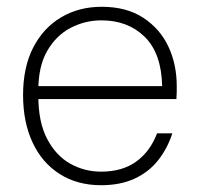

<svg xmlns="http://www.w3.org/2000/svg" viewBox="-20 -534 584 566"><path d="M278 12Q208 12 156 -21Q104 -54 76 -114Q48 -174 48 -254Q48 -335 77.5 -393Q107 -451 159.5 -482.5Q212 -514 280 -514Q353 -514 402.5 -481.5Q452 -449 476.5 -396.5Q501 -344 501 -281Q501 -272 501 -263Q501 -254 500 -242H80V-280H458Q456 -377 406.5 -425.5Q357 -474 279 -474Q231 -474 188.5 -452Q146 -430 119.5 -384.5Q93 -339 93 -268V-251Q93 -174 119 -124.5Q145 -75 187 -51.5Q229 -28 278 -28Q341 -28 382 -58Q423 -88 443 -141H488Q474 -97 446.5 -62Q419 -27 377 -7.5Q335 12 278 12Z"/></svg>

Font: DM Sans 16pt ExtraLight
Style: Regular
Weight: 250
Version: Version 4.004;gftools[0.9.30]